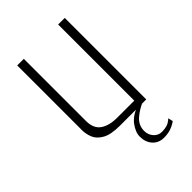

<svg xmlns="http://www.w3.org/2000/svg" viewBox="-194 -546 783 783"><g transform="rotate(-45 198.0 -154.0)"><path d="M182 0Q129 0 102.5 -15.5Q76 -31 67.5 -53Q59 -75 59 -97V-470H97V-112Q97 -68 124 -49.5Q151 -31 196 -31H295V-470H333V0ZM274 162Q244 162 225.5 141.5Q207 121 207 89Q207 63 228.5 34.5Q250 6 297 -9L320 -5Q284 10 260 31.5Q236 53 236 85Q236 107 250 123Q264 139 285 139Q302 139 315 135Q328 131 342 118L347 139Q328 152 311 157Q294 162 274 162Z"/></g></svg>

Font: Smooch Sans Thin Light
Style: Regular
Weight: 300
Version: Version 1.010